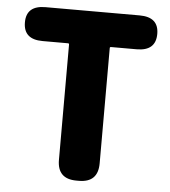

<svg xmlns="http://www.w3.org/2000/svg" viewBox="-53 -793 746 841"><g transform="rotate(5 320.0 -372.5)"><path d="M314 0Q230 0 230 -84V-591Q230 -596 225 -596H113Q29 -596 29 -671Q29 -745 113 -745H527Q611 -745 611 -671Q611 -596 527 -596H414Q409 -596 409 -591V-84Q409 0 325 0Z"/></g></svg>

Font: Resource Han Rounded JP Heavy
Style: Regular
Weight: 900
Designer: Cyano Hao (round all glyphs); Ryoko NISHIZUKA 西塚涼子 (kana, bopomofo & ideographs); Paul D. Hunt (Latin, Greek & Cyrillic)
Foundry: Cyano Hao
Version: 0.990